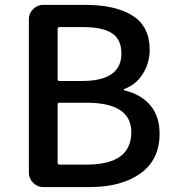

<svg xmlns="http://www.w3.org/2000/svg" viewBox="-20 -756 707 776"><path d="M154.3 0Q130.9 0 113.8 -17.1Q96.7 -34.2 96.7 -57.6V-678.7Q96.7 -702.1 113.8 -719.2Q130.9 -736.3 154.3 -736.3H325.2Q446.3 -736.3 515.6 -692.9Q585 -649.4 585 -554.7Q585 -502 557.1 -457.5Q529.3 -413.1 482.4 -396.5Q480.5 -395.5 480.5 -393.1Q480.5 -390.6 482.4 -390.6Q547.9 -376 586.4 -331.5Q625 -287.1 625 -215.8Q625 -110.4 547.9 -55.2Q470.7 0 342.8 0ZM212.9 -436.5Q212.9 -428.7 220.7 -428.7H311.5Q470.7 -428.7 470.7 -540Q470.7 -596.7 432.6 -621.6Q394.5 -646.5 315.4 -646.5H220.7Q212.9 -646.5 212.9 -638.7ZM212.9 -98.6Q212.9 -90.8 220.7 -90.8H330.1Q510.7 -90.8 510.7 -221.7Q510.7 -340.8 330.1 -340.8H220.7Q212.9 -340.8 212.9 -334Z"/></svg>

Font: Gen Jyuu Gothic Medium
Style: Regular
Weight: 500
Designer: [Source Han Sans]
Ryoko NISHIZUKA  (kana & ideographs); Paul D. Hunt (Latin, Greek & Cyrillic); Wenlong ZHANG  (bopomofo
Version: Version 1.002.20150607